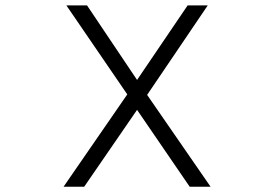

<svg xmlns="http://www.w3.org/2000/svg" viewBox="-20 -706 1040 727"><path d="M220.7 1H298.8L499 -290L698.2 1H777.3L537.1 -346.7L766.6 -685.5H690.4L499 -403.3L309.6 -685.5H231.4L461.9 -348.6Z"/></svg>

Font: DotumChe
Style: Regular
Weight: 400
Monospace: yes
Version: Version 2.21